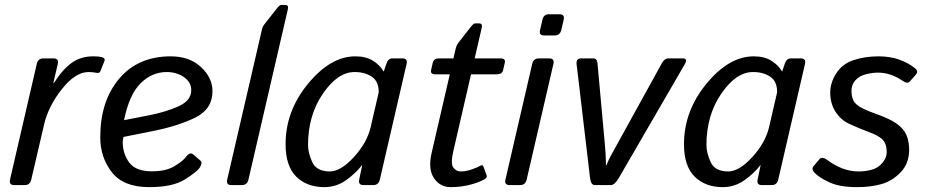

<svg xmlns="http://www.w3.org/2000/svg" viewBox="-20 -749 3750 777"><path d="M37.6 0Q15.6 0 20.5 -22L128.9 -490.7Q133.8 -512.7 155.8 -512.7H196.8Q218.8 -512.7 213.9 -490.7L195.8 -412.6H197.8Q232.9 -467.8 269.8 -494.4Q306.6 -521 356.9 -521Q385.7 -521 397.5 -515.6Q406.7 -511.7 402.3 -501L386.2 -460.9Q382.8 -452.1 372.1 -454.1Q355.5 -457.5 338.4 -457.5Q285.2 -457.5 230.5 -388.4Q175.8 -319.3 158.7 -246.1L106.4 -22Q101.6 0 79.6 0Z M385.7 -193.4Q385.7 -339.8 462.2 -430.4Q538.6 -521 670.9 -521Q746.6 -521 793.2 -477.8Q839.8 -434.6 839.8 -379.9Q839.8 -307.6 770.8 -273.4Q701.7 -239.3 599.6 -218.8L479.5 -194.8Q476.6 -176.3 476.6 -175.3Q476.6 -127 502.9 -91.3Q529.3 -55.7 595.2 -55.7Q651.4 -55.7 685.5 -76.2Q719.7 -96.7 731.9 -113.3Q749 -136.2 762.7 -123.5L791.5 -98.6Q800.8 -90.3 788.6 -71.3Q777.3 -53.7 728 -22.7Q678.7 8.3 583.5 8.3Q479.5 8.3 432.6 -52Q385.7 -112.3 385.7 -193.4ZM481.9 -262.7 582 -282.2Q650.4 -295.4 702.1 -318.6Q753.9 -341.8 753.9 -383.8Q753.9 -417 723.9 -437.3Q693.8 -457.5 654.8 -457.5Q595.7 -457.5 549.6 -412.6Q503.4 -367.7 481.9 -262.7Z M916.5 0Q894.5 0 899.4 -22L1040.5 -631.3Q1042.5 -641.1 1049.3 -649.9L1098.1 -711.9Q1111.3 -729 1117.2 -729H1134.3Q1148.9 -729 1145 -711.9L985.4 -22Q980.5 0 958.5 0Z M1135.7 -165.5Q1135.7 -299.8 1226.8 -410.4Q1317.9 -521 1418 -521Q1461.9 -521 1490.2 -502.7Q1518.6 -484.4 1532.2 -460H1533.2L1543.5 -490.7Q1550.8 -512.7 1567.4 -512.7H1608.4Q1630.4 -512.7 1625.5 -490.7L1517.1 -22Q1512.2 0 1490.2 0H1450.7Q1429.2 0 1433.6 -22L1445.8 -80.6H1444.8Q1420.9 -48.8 1381.1 -20.3Q1341.3 8.3 1292.5 8.3Q1221.7 8.3 1178.7 -34.4Q1135.7 -77.1 1135.7 -165.5ZM1226.6 -162.1Q1226.6 -129.9 1243.9 -92.5Q1261.2 -55.2 1314.9 -55.2Q1358.9 -55.2 1412.1 -113.3Q1465.3 -171.4 1480 -234.4L1512.7 -376Q1512.7 -419.9 1484.6 -438.7Q1456.5 -457.5 1415 -457.5Q1346.7 -457.5 1286.6 -369.9Q1226.6 -282.2 1226.6 -162.1Z M1742.7 -448.2Q1720.7 -448.2 1724.6 -465.3L1731.4 -495.6Q1735.4 -512.7 1757.3 -512.7H1814.9L1825.2 -556.6Q1827.6 -565.9 1834.5 -575.2L1882.8 -637.2Q1896 -654.3 1901.9 -654.3H1918.9Q1933.6 -654.3 1929.7 -637.2L1900.9 -512.7H2004.9Q2026.9 -512.7 2022.9 -495.6L2016.1 -465.3Q2012.2 -448.2 1990.2 -448.2H1886.2L1814.5 -137.2Q1802.7 -85.9 1814.7 -70.6Q1826.7 -55.2 1843.8 -55.2Q1866.2 -55.2 1890.1 -63.7Q1914.1 -72.3 1922.4 -77.6Q1933.1 -84.5 1936.5 -74.7L1949.2 -39.6Q1952.1 -30.8 1943.8 -25.4Q1923.8 -12.7 1885.5 -2.2Q1847.2 8.3 1803.7 8.3Q1760.7 8.3 1736.1 -28.3Q1711.4 -64.9 1727.1 -131.8L1800.3 -448.2Z M2042.5 0Q2020.5 0 2025.4 -22L2133.8 -490.7Q2138.7 -512.7 2160.6 -512.7H2202.6Q2224.6 -512.7 2219.7 -490.7L2111.3 -22Q2106.4 0 2084.5 0ZM2182.1 -605.5Q2160.2 -605.5 2165.5 -627.4L2175.3 -669.4Q2180.2 -691.4 2202.1 -691.4H2244.1Q2266.1 -691.4 2261.2 -669.4L2251.5 -627.4Q2246.1 -605.5 2224.1 -605.5Z M2313.5 -488.8Q2310.5 -512.7 2332 -512.7H2380.4Q2396 -512.7 2397.9 -493.7L2427.2 -171.4Q2429.2 -151.9 2430.7 -127Q2432.1 -102.1 2432.1 -80.1H2434.1Q2442.9 -102.1 2450.9 -116.9Q2459 -131.8 2481 -171.4L2658.7 -493.7Q2669.4 -512.7 2685.1 -512.7H2743.2Q2764.6 -512.7 2751 -488.8L2484.9 -29.8Q2467.8 0 2451.7 0H2387.2Q2371.1 0 2367.7 -29.8Z M2748 -165.5Q2748 -299.8 2839.1 -410.4Q2930.2 -521 3030.3 -521Q3074.2 -521 3102.5 -502.7Q3130.9 -484.4 3144.5 -460H3145.5L3155.8 -490.7Q3163.1 -512.7 3179.7 -512.7H3220.7Q3242.7 -512.7 3237.8 -490.7L3129.4 -22Q3124.5 0 3102.5 0H3063Q3041.5 0 3045.9 -22L3058.1 -80.6H3057.1Q3033.2 -48.8 2993.4 -20.3Q2953.6 8.3 2904.8 8.3Q2834 8.3 2791 -34.4Q2748 -77.1 2748 -165.5ZM2838.9 -162.1Q2838.9 -129.9 2856.2 -92.5Q2873.5 -55.2 2927.2 -55.2Q2971.2 -55.2 3024.4 -113.3Q3077.6 -171.4 3092.3 -234.4L3125 -376Q3125 -419.9 3096.9 -438.7Q3068.8 -457.5 3027.3 -457.5Q2959 -457.5 2898.9 -369.9Q2838.9 -282.2 2838.9 -162.1Z M3276.4 -49.8Q3262.2 -64.9 3272.5 -76.7L3296.9 -105.5Q3307.1 -117.2 3328.6 -101.1Q3356.4 -80.1 3388.4 -67.6Q3420.4 -55.2 3455.6 -55.2Q3481.9 -55.2 3508.1 -62.3Q3534.2 -69.3 3551.3 -90.3Q3568.4 -111.3 3568.4 -132.3Q3568.4 -153.3 3562.3 -168Q3556.2 -182.6 3541 -192.9Q3525.9 -203.1 3510.7 -209Q3490.2 -216.8 3463.6 -227.5Q3437 -238.3 3414.1 -249Q3391.6 -259.8 3374 -279.8Q3356.4 -299.8 3348.1 -323.5Q3339.8 -347.2 3339.8 -374Q3339.8 -414.1 3364.3 -452.4Q3388.7 -490.7 3434.8 -505.9Q3481 -521 3535.2 -521Q3582 -521 3619.6 -507.6Q3657.2 -494.1 3683.6 -472.2Q3698.2 -460 3685.5 -445.8L3661.1 -418.5Q3651.9 -408.2 3629.9 -423.8Q3610.4 -437.5 3585 -446.3Q3559.6 -455.1 3532.7 -455.1Q3509.3 -455.1 3483.2 -448.2Q3457 -441.4 3441.4 -423.8Q3425.8 -406.2 3425.8 -381.8Q3425.8 -364.3 3430.7 -349.6Q3435.5 -335 3448 -325Q3460.4 -314.9 3474.6 -308.6Q3500 -296.9 3523.7 -288.6Q3547.4 -280.3 3566.9 -271.5Q3601.1 -256.8 3622.6 -237.3Q3644 -217.8 3651.6 -193.8Q3659.2 -169.9 3659.2 -142.1Q3659.2 -87.9 3625.2 -52.2Q3591.3 -16.6 3547.9 -4.2Q3504.4 8.3 3448.2 8.3Q3378.4 8.3 3336.7 -11Q3294.9 -30.3 3276.4 -49.8Z"/></svg>

Font: Istok Web
Style: Italic
Weight: 400
Italic angle: -13°
Designer: Andrey V. Panov
Foundry: Andrey V. Panov
Version: Version 1.0.2g